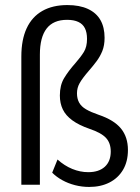

<svg xmlns="http://www.w3.org/2000/svg" viewBox="-20 -734 556 763"><path d="M334.4 8.9Q305.4 8.9 277.9 1.8Q250.4 -5.3 227.4 -18.1Q204.3 -30.8 187.4 -47.8L208.6 -100.1Q235.7 -75.6 267.1 -62.7Q298.5 -49.8 330.8 -49.8Q372.8 -49.8 396.5 -71.3Q420.1 -92.9 420.1 -131.8Q420.1 -165.7 401.2 -186Q382.3 -206.4 335.3 -222.2Q293.5 -236.7 267.4 -255.8Q241.2 -275 229.6 -299.2Q217.9 -323.4 217.9 -354.5Q217.9 -395.4 234.7 -423.4Q251.4 -451.4 280 -483.6Q300.7 -507.2 313.2 -527.4Q325.8 -547.7 325.8 -579.3Q325.8 -605.3 317.3 -622Q308.9 -638.7 291.2 -646.9Q273.6 -655.2 246.6 -655.2Q192 -655.2 165.3 -620.6Q138.5 -586.1 138.5 -517.1V0H64.8V-509.1Q64.8 -576.3 86 -621.7Q107.2 -667.2 148.3 -690.6Q189.3 -713.9 247.7 -713.9Q296.1 -713.9 329.4 -698.5Q362.7 -683.1 379.2 -654.2Q395.6 -625.3 395.6 -583.8Q395.6 -553.5 386.6 -531.2Q377.5 -508.9 363.6 -490.4Q349.8 -471.9 334.2 -454.1Q307 -422.6 296.5 -403.7Q285.9 -384.9 285.9 -363.4Q285.9 -341.7 294.5 -326.2Q303.1 -310.6 322.1 -299.5Q341.1 -288.4 371.8 -277.9Q432.9 -257.3 460.7 -223.3Q488.4 -189.3 488.4 -138.1Q488.4 -92 468.9 -59.1Q449.3 -26.1 414.7 -8.6Q380.1 8.9 334.4 8.9Z"/></svg>

Font: Nunito Sans 12pt ExtraLight Condensed
Style: Regular
Weight: 200
Width: 3
Version: Version 3.101;gftools[0.9.27]